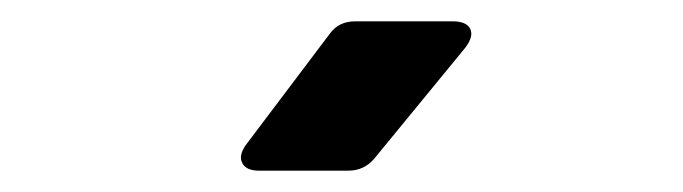

<svg xmlns="http://www.w3.org/2000/svg" viewBox="-20 -805 640 180"><path d="M222.9 -645Q210.9 -645 207.2 -652Q203.4 -659 210.4 -669L288.9 -773Q297.3 -785 312.9 -785H404.3Q417.3 -785 420.8 -778Q424.3 -771 416.3 -760.4L331 -656.4Q321.4 -645 306.4 -645Z"/></svg>

Font: Pitagon Sans Mono
Style: Regular
Weight: 400
Monospace: yes
Designer: Travis Tran
Foundry: Pitagon
Version: Version 1.001;gftools[0.9.26]